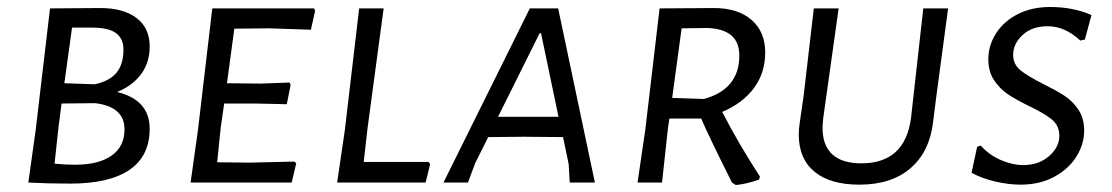

<svg xmlns="http://www.w3.org/2000/svg" viewBox="-20 -522 3179 549"><path d="M408 -154Q408 -76 350.5 -36.5Q293 3 181 3Q117 3 61 0L82 -150L123 -498L267 -499Q333 -499 370.5 -470.5Q408 -442 408 -389Q408 -343 383.5 -310Q359 -277 315 -259Q408 -236 408 -154ZM244 -443H186L164 -284L251 -281Q293 -290 313 -314Q333 -338 333 -380Q333 -412 311.5 -427.5Q290 -443 244 -443ZM336 -152Q336 -217 252 -227L156 -226L147 -156L136 -54Q166 -51 195 -51Q262 -51 299 -77Q336 -103 336 -152Z M650 -440 629 -284 725 -283 808 -286 811 -279 800 -224 711 -226H621L611 -156L601 -58L694 -57L822 -60L827 -55L814 0H525L546 -150L587 -498H878L881 -491L869 -437L750 -441Z M1210 -53 1197 0H944L966 -150L1007 -498H1077L1031 -156L1020 -59H1205Z M1681 0H1609L1606 -53L1590 -130L1477 -131L1376 -130L1339 -56L1318 0H1248L1495 -498H1576ZM1527 -427H1523L1404 -188H1577Z M2045 -202Q2092 -111 2153 -17L2150 -8Q2110 5 2084 7L2073 0L2064 -18Q2006 -134 1985 -183H1894L1890 -156L1873 0H1803L1825 -150L1866 -498L2022 -499Q2090 -499 2129 -465Q2168 -431 2168 -372Q2168 -314 2136 -270.5Q2104 -227 2045 -202ZM1902 -242 1993 -239Q2094 -267 2094 -363Q2094 -401 2071.5 -420.5Q2049 -440 2003 -442L1929 -441Z M2657 -244 2648 -173Q2638 -88 2583.5 -41Q2529 6 2437 6Q2354 6 2309 -31Q2264 -68 2264 -137Q2264 -154 2267 -173L2278 -249L2307 -498H2378L2334 -185Q2332 -165 2332 -156Q2332 -106 2360 -80.5Q2388 -55 2443 -55Q2568 -55 2585 -185L2620 -498H2691Z M3101 -479 3082 -409 3069 -406Q3025 -447 2976 -447Q2931 -447 2904 -422Q2877 -397 2877 -365Q2877 -338 2898 -321Q2919 -304 2963 -282Q3001 -263 3024 -248Q3047 -233 3063.5 -208.5Q3080 -184 3080 -149Q3080 -110 3058 -74.5Q3036 -39 2994.5 -16.5Q2953 6 2898 6Q2864 6 2825.5 -3Q2787 -12 2758 -28L2774 -102L2784 -106Q2808 -79 2841.5 -64.5Q2875 -50 2906 -50Q2950 -50 2979.5 -75.5Q3009 -101 3009 -134Q3009 -163 2987.5 -180.5Q2966 -198 2922 -219Q2885 -237 2862 -252.5Q2839 -268 2822.5 -292.5Q2806 -317 2806 -353Q2806 -392 2828 -426.5Q2850 -461 2890 -481.5Q2930 -502 2983 -502Q3048 -502 3101 -479Z"/></svg>

Font: Alegreya Sans SC
Style: Italic
Weight: 400
Italic angle: -7°
Designer: Juan Pablo del Peral
Foundry: Huerta Tipografica
Version: Version 2.008; ttfautohint (v1.6)